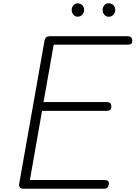

<svg xmlns="http://www.w3.org/2000/svg" viewBox="-20 -1149 826 1169"><path d="M123.5 0Q106.5 0 100.5 -8Q94.5 -16 97 -31L250 -895.5Q252.5 -912 259.5 -920.2Q266.5 -928.5 287 -928.5H754.5Q773.5 -928.5 779.5 -920.2Q785.5 -912 785.5 -900.5Q785.5 -888.5 779.8 -882.8Q774 -877 754.5 -877H307L245 -527.5H627Q646 -527.5 652 -520Q658 -512.5 658 -500Q658 -488.5 652 -481.2Q646 -474 627 -474H236L162 -53H611.5Q631 -53 637 -47.8Q643 -42.5 643 -31.5Q643 -19.5 636.5 -9.8Q630 0 611.5 0ZM642 -1047Q626 -1047 615.5 -1059Q605 -1071 605 -1088.5Q605 -1104.5 615 -1116.8Q625 -1129 642 -1129Q658.5 -1129 670 -1118Q681.5 -1107 681.5 -1088.5Q681.5 -1071.5 670.2 -1059.2Q659 -1047 642 -1047ZM452.5 -1047.5Q437 -1047.5 426.8 -1059.5Q416.5 -1071.5 416.5 -1088.5Q416.5 -1104.5 426.5 -1116.5Q436.5 -1128.5 452.5 -1128.5Q469 -1128.5 480.5 -1117.5Q492 -1106.5 492 -1088.5Q492 -1071.5 481 -1059.5Q470 -1047.5 452.5 -1047.5Z"/></svg>

Font: Edu VIC WA NT Hand Pre
Style: Regular
Weight: 400
Designer: Tina and Corey Anderson, Eben Sorkin, Mirko Velimirovic
Foundry: Google for Education
Version: Version 1.000